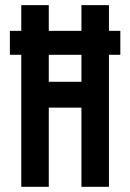

<svg xmlns="http://www.w3.org/2000/svg" viewBox="-20 -720 502 740"><path d="M399.9 -601.1H443.8V-508.8H399.9V0H293.9V-305.2H168V0H62V-508.8H18.1V-601.1H62V-700.2H168V-601.1H293.9V-700.2H399.9ZM168 -508.8V-404.8H293.9V-508.8Z"/></svg>

Font: BaseOne
Style: Regular
Weight: 400
Designer: Domenico Catapano
Foundry: Design by Basse
Version: Version 1.000;PS 001.001;hotconv 1.0.56